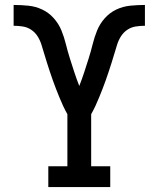

<svg xmlns="http://www.w3.org/2000/svg" viewBox="-20 -755 640 775"><path d="M175 0V-84H252V-294Q243 -310 235 -327Q227 -344 220 -361.5Q213 -379 206 -396.5Q199 -414 193 -431.5Q187 -449 181 -466.5Q175 -484 169.5 -502Q164 -520 158.5 -538Q153 -556 147.5 -574Q142 -592 132 -608Q122 -624 106.5 -634.5Q91 -645 72.5 -648Q54 -651 35 -651V-735Q65 -735 94.5 -732Q124 -729 150.5 -716.5Q177 -704 197 -681.5Q217 -659 228 -632Q239 -605 246 -576.5Q253 -548 262 -519.5Q271 -491 280 -463.5Q289 -436 300 -408Q311 -436 320 -463.5Q329 -491 338 -519.5Q347 -548 354 -576.5Q361 -605 372 -632Q383 -659 403 -681.5Q423 -704 449.5 -716.5Q476 -729 505.5 -732Q535 -735 565 -735V-651Q546 -651 527.5 -648Q509 -645 493.5 -634.5Q478 -624 468 -608Q458 -592 452.5 -574Q447 -556 441.5 -538Q436 -520 430.5 -502Q425 -484 419 -466.5Q413 -449 407 -431.5Q401 -414 394 -396.5Q387 -379 380 -361.5Q373 -344 365 -327Q357 -310 348 -294V-84H425V0Z"/></svg>

Font: Iosevka Curly Slab MdEx
Style: Regular
Weight: 500
Width: 7
Monospace: yes
Designer: Belleve Invis
Foundry: Belleve Invis
Version: Version 11.1.0; ttfautohint (v1.8.3)